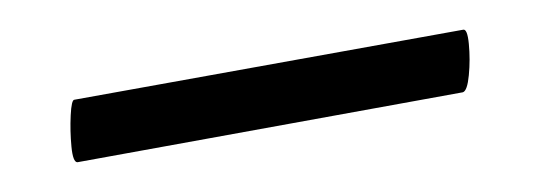

<svg xmlns="http://www.w3.org/2000/svg" viewBox="-20 -274 363 129"><path d="M32 -165Q29 -165 28 -175.5Q27 -186 27.5 -196.5Q28 -207 30 -207L291 -254Q294 -255 295 -244.5Q296 -234 295 -223.5Q294 -213 291 -212Z"/></svg>

Font: Cormorant Garamond Light
Style: Regular
Weight: 400
Version: Version 4.001